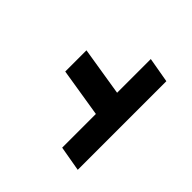

<svg xmlns="http://www.w3.org/2000/svg" viewBox="-38 -706 576 576"><g transform="rotate(-45 250.0 -417.5)"><path d="M431 -300H55L69 -380H212L237 -535H327L302 -380H445Z"/></g></svg>

Font: Iosevka SS18 Medium
Style: Italic
Weight: 500
Italic angle: -9°
Monospace: yes
Designer: Belleve Invis
Foundry: Belleve Invis
Version: Version 25.1.1; ttfautohint (v1.8.4)